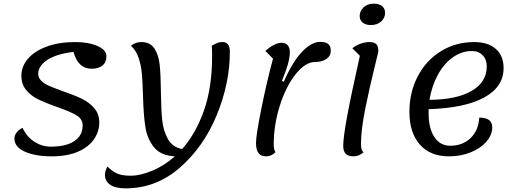

<svg xmlns="http://www.w3.org/2000/svg" viewBox="-20 -830 2819 1050"><path d="M59 -72Q59 -90 71 -105.5Q83 -121 103 -131Q127 -81 168.5 -54.5Q210 -28 258 -28Q340 -28 386 -58Q432 -88 432 -145Q432 -179 398 -199.5Q364 -220 294 -244Q230 -267 191 -285.5Q152 -304 124.5 -336Q97 -368 97 -416Q97 -467 133 -509Q169 -551 236 -575.5Q303 -600 390 -600Q464 -600 513 -578.5Q562 -557 562 -523Q562 -489 540 -471.5Q518 -454 481 -454Q407 -454 382 -546Q291 -536 240 -503Q189 -470 189 -426Q189 -404 206.5 -387.5Q224 -371 249.5 -360Q275 -349 324 -331Q386 -310 426.5 -290.5Q467 -271 495 -239Q523 -207 523 -160Q523 -111 494 -68.5Q465 -26 406.5 -0.5Q348 25 263 25Q173 25 116 -0.5Q59 -26 59 -72Z M1237 -547Q1237 -375 1165.5 -201Q1094 -27 964 86.5Q834 200 667 200Q610 200 582 180Q554 160 554 127Q554 108 567 80Q589 103 616.5 117Q644 131 696 131Q745 131 810.5 104.5Q876 78 936 25Q859 21 822 -25Q785 -71 775 -135Q765 -199 762 -304Q760 -379 756 -425.5Q752 -472 738 -513.5Q724 -555 696 -580Q722 -600 752 -600Q802 -600 825 -564Q848 -528 853.5 -474Q859 -420 860 -328Q861 -232 867 -173.5Q873 -115 898 -70Q923 -25 976 -15Q1050 -98 1095 -224.5Q1140 -351 1140 -525Q1140 -566 1138 -580Q1162 -593 1172.5 -596.5Q1183 -600 1198 -600Q1237 -600 1237 -547Z M1380 -48Q1380 -90 1409.5 -237Q1439 -384 1473 -509L1431 -552Q1483 -596 1519 -596Q1543 -596 1554 -582Q1565 -568 1565 -547Q1565 -515 1554 -477Q1543 -439 1522 -388L1532 -383Q1580 -493 1632 -547Q1684 -601 1731 -601Q1761 -601 1775 -589.5Q1789 -578 1789 -552Q1789 -524 1765 -507.5Q1741 -491 1704 -491Q1650 -491 1597 -424.5Q1544 -358 1510.5 -253Q1477 -148 1477 -40Q1477 -9 1487 2Q1464 25 1436 25Q1408 25 1394 7.5Q1380 -10 1380 -48Z M1947 -743Q1947 -769 1968 -789.5Q1989 -810 2025 -810Q2054 -810 2070 -796Q2086 -782 2086 -760Q2086 -732 2064.5 -712.5Q2043 -693 2008 -693Q1980 -693 1963.5 -706.5Q1947 -720 1947 -743ZM1857 -33Q1857 -75 1876.5 -183.5Q1896 -292 1948 -525L1907 -566Q1926 -582 1952 -591Q1978 -600 1999 -600Q2026 -600 2037.5 -589Q2049 -578 2049 -550Q2049 -545 2032 -477Q1999 -344 1976.5 -230.5Q1954 -117 1954 -40Q1954 -9 1968 3Q1943 25 1912 25Q1885 25 1871 11.5Q1857 -2 1857 -33Z M2324 -233V-211Q2324 -128 2355.5 -80.5Q2387 -33 2442 -33Q2510 -33 2553.5 -75Q2597 -117 2601 -187Q2672 -187 2672 -133Q2672 -93 2641 -56.5Q2610 -20 2555.5 2.5Q2501 25 2435 25Q2333 25 2276 -39.5Q2219 -104 2219 -218Q2219 -326 2265 -413.5Q2311 -501 2392 -550.5Q2473 -600 2573 -600Q2649 -600 2691.5 -562.5Q2734 -525 2734 -458Q2734 -355 2628 -297Q2522 -239 2324 -233ZM2329 -284Q2477 -285 2559.5 -333Q2642 -381 2642 -467Q2642 -505 2619.5 -528Q2597 -551 2560 -551Q2505 -551 2456.5 -516.5Q2408 -482 2374.5 -421Q2341 -360 2329 -284Z"/></svg>

Font: Lemonada Light
Style: Regular
Weight: 300
Designer: Mohamed Gaber (Arabic) Eduardo Tunni (Latin)
Foundry: Kief Type Foundry
Version: Version 3.006